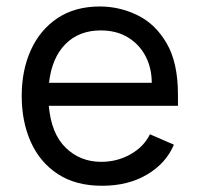

<svg xmlns="http://www.w3.org/2000/svg" viewBox="-20 -573 627 604"><path d="M301.1 11.4Q218 11.4 161.8 -25.6Q105.5 -62.5 76.9 -126.4Q48.3 -190.3 48.3 -271.3Q48.3 -352.3 77.2 -415.8Q106.2 -479.4 161 -516Q215.9 -552.6 294 -552.6Q356.5 -552.6 412.8 -525Q469.1 -497.5 504.4 -436.6Q539.8 -375.7 539.8 -275.6V-240.1H133.5Q141.3 -152 187 -108Q232.6 -63.9 298.3 -63.9Q348.4 -63.9 390.4 -87.5Q432.5 -111.2 451.7 -150.6L527 -117.9Q502.5 -59.3 442.8 -24Q383.2 11.4 301.1 11.4ZM296.9 -477.3Q228.3 -477.3 185.7 -434.1Q143.1 -391 134.2 -312.5H457.4Q457.4 -358.7 438 -396Q418.7 -433.2 382.6 -455.3Q346.6 -477.3 296.9 -477.3Z"/></svg>

Font: Inter UI
Style: Regular
Weight: 400
Designer: Rasmus Andersson
Foundry: rsms
Version: Version 2.2